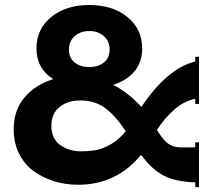

<svg xmlns="http://www.w3.org/2000/svg" viewBox="-20 -735 857 774"><path d="M127 -540Q127 -617.7 186.3 -666.3Q245.6 -714.8 339.8 -714.8Q434.1 -714.8 493.7 -666.3Q553.2 -617.7 553.2 -540Q553.2 -484.9 522.2 -447.5Q491.2 -410.2 436 -393.1Q497.1 -361.8 549.8 -304.2Q656.2 -460.9 767.1 -486.8V-505.9H782.2V-315.9H767.1V-336.9Q720.7 -327.1 681.4 -292.2Q642.1 -257.3 612.8 -210.9Q630.9 -181.6 645.5 -166.7Q660.2 -151.9 676.8 -146.2Q693.4 -140.6 714.6 -140.6Q735.8 -140.6 767.1 -141.1V-161.1H782.2V19H767.1V0Q687 -2 638.7 -27.8Q590.3 -53.7 548.8 -110.8Q449.2 9.8 294.9 9.8Q243.7 9.8 197.5 -4.6Q151.4 -19 114.7 -45.9Q78.1 -72.8 56.6 -116.2Q35.2 -159.7 35.2 -213.9Q35.2 -290.5 78.9 -342.3Q122.6 -394 194.8 -416Q127 -458.5 127 -540ZM257.8 -535.2Q257.8 -502 280.5 -483.4Q303.2 -464.8 339.8 -464.8Q376.5 -464.8 399.2 -483.4Q421.9 -502 421.9 -535.2Q421.9 -568.8 398.7 -589.4Q375.5 -609.9 339.8 -609.9Q304.2 -609.9 281 -589.4Q257.8 -568.8 257.8 -535.2ZM187 -228Q187 -176.3 222.4 -150.6Q257.8 -125 305.2 -125Q340.3 -125 367.9 -130.1Q395.5 -135.3 428.2 -154.3Q460.9 -173.3 486.8 -206.1Q446.8 -267.1 405 -298.6Q363.3 -330.1 303.2 -330.1Q252.4 -330.1 219.7 -303.2Q187 -276.4 187 -228Z"/></svg>

Font: Copperplate CC
Style: Bold
Weight: 700
Designer: indestructible type*
Foundry: Cowboy Collective
Version: Version 1.000